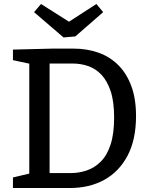

<svg xmlns="http://www.w3.org/2000/svg" viewBox="-20 -944 756 964"><path d="M348 -700Q417 -700 474.5 -679.5Q532 -659 574 -617Q616 -575 639.5 -511.5Q663 -448 663 -361Q663 -243 620.5 -162.5Q578 -82 503.5 -41Q429 0 331 0H45V-53L142 -76L127 -54V-643L143 -621L45 -642V-695L246 -700ZM335 -75Q376 -75 415 -88Q454 -101 485.5 -132Q517 -163 535 -217.5Q553 -272 553 -354Q553 -434 535.5 -486.5Q518 -539 488.5 -569.5Q459 -600 422 -612.5Q385 -625 346 -625H212L229 -642V-58L212 -75ZM464 -924 498 -883 358 -761 299 -756 151 -883 186 -924 361 -813 294 -814Z"/></svg>

Font: Bitter Thin Medium
Style: Regular
Weight: 500
Version: Version 3.021